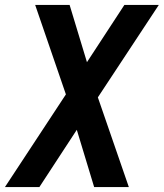

<svg xmlns="http://www.w3.org/2000/svg" viewBox="-38 -755 661 775"><path d="M-18 0H121L272 -231L342 0H482L357 -362L603 -735H464L313 -504L243 -735H104L228 -374Z"/></svg>

Font: Iosevka Sparkle
Style: Bold Italic
Weight: 700
Italic angle: -9°
Designer: Belleve Invis
Foundry: Belleve Invis
Version: Version 4.5.0; ttfautohint (v1.8.3)